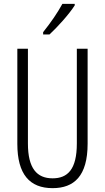

<svg xmlns="http://www.w3.org/2000/svg" viewBox="-20 -967 544 997"><path d="M368 -939V-947H304C277 -898 246 -853 204 -800V-788H237C277 -825 339 -893 368 -939ZM435 -221V-714H379V-222C379 -87 331 -41 253 -41C172 -41 125 -92 125 -222V-714H70V-220C70 -62 134 10 253 10C364 10 435 -52 435 -221Z"/></svg>

Font: Noto Sans Devanagari ExtraCondensed Light
Style: Regular
Weight: 300
Width: 2
Designer: Jelle Bosma - Monotype Design Team
Foundry: Monotype Imaging Inc.
Version: Version 2.004